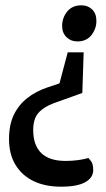

<svg xmlns="http://www.w3.org/2000/svg" viewBox="-20 -548 401 723"><path d="M210 155Q150 155 106.5 134Q63 113 38.5 73Q14 33 14 -24Q14 -79 32.5 -116.5Q51 -154 83 -179Q115 -204 159 -219L204 -234L235 -351H295L290 -198L201 -166Q161 -153 140 -137Q119 -121 112 -102Q105 -83 105 -59Q105 -1 135.5 28.5Q166 58 227 58Q251 58 273.5 55Q296 52 313 47Q314 48 322.5 58.5Q331 69 331 93Q331 121 301 138Q271 155 210 155ZM271 -392Q247 -392 230.5 -408Q214 -424 214 -450Q214 -481 233 -504.5Q252 -528 286 -528Q311 -528 327 -512.5Q343 -497 343 -469Q343 -440 324.5 -416Q306 -392 271 -392Z"/></svg>

Font: Faustina SemiBold
Style: Italic
Weight: 600
Italic angle: -8°
Designer: Alfonso Garcia
Foundry: http://www.omnibus-type.com
Version: Version 1.200